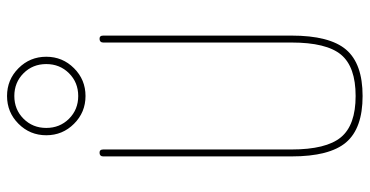

<svg xmlns="http://www.w3.org/2000/svg" viewBox="-270 -760 1040 540"><g transform="rotate(-90 250.0 -490.0)"><path d="M314 -943.8Q288.1 -969.7 250 -969.7Q211.9 -969.7 186 -943.8Q160.2 -918 160.2 -879.9Q160.2 -841.8 186 -815.9Q211.9 -790 250 -790Q288.1 -790 314 -815.9Q339.8 -841.8 339.8 -879.9Q339.8 -918 314 -943.8ZM328.1 -801.8Q295.9 -769.5 250 -769.5Q204.1 -769.5 171.9 -801.8Q139.6 -834 139.6 -879.9Q139.6 -925.8 171.9 -958Q204.1 -990.2 250 -990.2Q295.9 -990.2 328.1 -958Q360.4 -925.8 360.4 -879.9Q360.4 -834 328.1 -801.8ZM80.1 -190.4V-719.7Q80.1 -729.5 89.8 -730Q99.6 -730.5 99.6 -719.7V-190.4Q99.6 -92.8 133.8 -51.3Q168 -9.8 250 -9.8Q332 -9.8 366.2 -50.8Q400.4 -91.8 400.4 -190.4V-719.7Q400.4 -729.5 410.2 -730Q419.9 -730.5 419.9 -719.7V-190.4Q419.9 -83 380.4 -36.6Q340.8 9.8 250 9.8Q159.2 9.8 119.6 -36.6Q80.1 -83 80.1 -190.4Z"/></g></svg>

Font: Rounded-X Mgen+ 2m thin
Style: Regular
Weight: 100
Designer: [Source Han Sans]
Ryoko NISHIZUKA  (kana & ideographs); Paul D. Hunt (Latin, Greek & Cyrillic); Wenlong ZHANG  (bopomofo
Version: Version 1.059.20150602